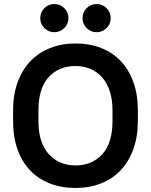

<svg xmlns="http://www.w3.org/2000/svg" viewBox="-20 -925 750 954"><path d="M355 9Q285 9 227.5 -13.5Q170 -36 129.5 -78.5Q89 -121 67 -183Q45 -245 45 -324V-376Q45 -454 67.5 -516Q90 -578 130.5 -620.5Q171 -663 228.5 -686Q286 -709 355 -709Q425 -709 482.5 -686.5Q540 -664 580.5 -621Q621 -578 643 -516.5Q665 -455 665 -376V-324Q665 -246 642.5 -184Q620 -122 579.5 -79Q539 -36 481.5 -13.5Q424 9 355 9ZM355 -103Q437 -103 488 -158.5Q539 -214 539 -324V-376Q539 -430 525.5 -471.5Q512 -513 487.5 -540.5Q463 -568 429 -582.5Q395 -597 355 -597Q272 -597 221.5 -541.5Q171 -486 171 -376V-324Q171 -215 222.5 -159Q274 -103 355 -103ZM250 -765Q221 -765 200.5 -785.5Q180 -806 180 -835Q180 -864 200.5 -884.5Q221 -905 250 -905Q279 -905 299.5 -884.5Q320 -864 320 -835Q320 -806 299.5 -785.5Q279 -765 250 -765ZM460 -765Q431 -765 410.5 -785.5Q390 -806 390 -835Q390 -864 410.5 -884.5Q431 -905 460 -905Q489 -905 509.5 -884.5Q530 -864 530 -835Q530 -806 509.5 -785.5Q489 -765 460 -765Z"/></svg>

Font: Retni Sans
Style: Bold
Weight: 700
Designer: Vitaly Kuzmin
Foundry: ParaType Ltd.
Version: Version 1.00;March 2, 2019;FontCreator 11.5.0.2425 64-bit; t